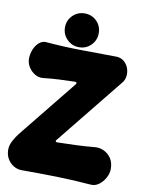

<svg xmlns="http://www.w3.org/2000/svg" viewBox="-97 -943 763 1030"><g transform="rotate(10 284.5 -427.5)"><path d="M27 -586Q27 -611 36.5 -635.5Q46 -660 64.5 -676Q83 -692 106 -689Q201 -681 296 -680Q391 -679 485 -678Q510 -678 527.5 -664Q545 -650 553 -629Q561 -608 558.5 -585Q556 -562 541 -545L248 -182Q244 -178 245.5 -174Q247 -170 253 -170Q305 -171 355.5 -173Q406 -175 460 -180Q484 -182 507.5 -171Q531 -160 546.5 -137Q562 -114 562 -79Q562 -55 549 -31Q536 -7 515.5 8.5Q495 24 470 22Q373 14 281 12Q189 10 91 10Q68 10 47 -3Q26 -16 14 -37.5Q2 -59 2 -86Q2 -110 15 -134.5Q28 -159 43 -178L298 -494Q302 -499 300.5 -503Q299 -507 292 -507Q250 -506 207.5 -504Q165 -502 121 -497Q97 -494 75.5 -506.5Q54 -519 40.5 -540.5Q27 -562 27 -586ZM188 -785Q188 -824 215 -850.5Q242 -877 280 -877Q319 -877 345.5 -850.5Q372 -824 372 -785Q372 -747 345.5 -720Q319 -693 280 -693Q242 -693 215 -720Q188 -747 188 -785Z"/></g></svg>

Font: Winky Sans ExtraBold
Style: Regular
Weight: 800
Designer: Simon Atzbach
Foundry: typofactur
Version: Version 1.205